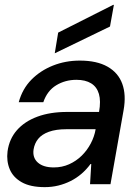

<svg xmlns="http://www.w3.org/2000/svg" viewBox="-20 -757 565 789"><path d="M164 12Q105 12 69.5 -8Q34 -28 20 -61.5Q6 -95 11 -135Q18 -186 49.5 -222Q81 -258 133.5 -277.5Q186 -297 256 -297H387Q395 -342 386.5 -371Q378 -400 354.5 -414.5Q331 -429 294 -429Q248 -429 211 -406.5Q174 -384 158 -337H57Q72 -392 109 -429.5Q146 -467 197.5 -487.5Q249 -508 308 -508Q378 -508 422 -483Q466 -458 482.5 -412.5Q499 -367 488 -305L434 0H350L355 -83H352Q335 -60 314.5 -42.5Q294 -25 270 -13Q246 -1 219.5 5.5Q193 12 164 12ZM201 -69Q235 -69 264 -82Q293 -95 315.5 -117Q338 -139 353 -167.5Q368 -196 373 -226H253Q210 -226 181 -215.5Q152 -205 137 -186.5Q122 -168 118 -143Q113 -109 135.5 -89Q158 -69 201 -69ZM205 -538 219 -623 445 -737H448L432 -648Z"/></svg>

Font: DM Sans 36pt Medium
Style: Italic
Weight: 500
Italic angle: -10°
Designer: Colophon Foundry, Jonny Pinhorn
Foundry: Colophon Foundry
Version: Version 4.004;gftools[0.9.30]